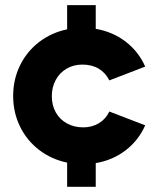

<svg xmlns="http://www.w3.org/2000/svg" viewBox="-20 -723 616 747"><path d="M241.2 3.9V-90.3Q180.2 -103 132.3 -139.6Q84.5 -176.3 57.9 -230.7Q31.2 -285.2 31.2 -349.6Q31.2 -414.1 57.9 -468.5Q84.5 -522.9 132.3 -559.6Q180.2 -596.2 241.2 -608.9V-703.1H352.5V-610.8Q418.5 -599.6 468.8 -561Q519 -522.5 544.9 -463.9L405.3 -410.2Q391.1 -439.5 364.3 -455.6Q337.4 -471.7 300.8 -471.7Q266.1 -471.7 239 -455.8Q211.9 -439.9 196.8 -411.9Q181.6 -383.8 181.6 -348.6Q181.6 -313 197.3 -285.4Q212.9 -257.8 240.7 -242.7Q268.6 -227.5 303.7 -227.5Q338.4 -227.5 365.2 -243.9Q392.1 -260.3 405.3 -289.1L544.9 -235.4Q519 -176.8 468.8 -138.2Q418.5 -99.6 352.5 -88.4V3.9Z"/></svg>

Font: Wanted Sans ExtraBold
Style: Regular
Weight: 800
Designer: Original Design by Kil Hyung-jin and Kang Hanbin, Wanted Lab, Inc; Hangeul from Source Han Sans by Jang Soo-young and Ka
Foundry: Wanted Lab, Inc.
Version: Version 1.003